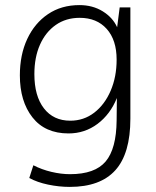

<svg xmlns="http://www.w3.org/2000/svg" viewBox="-20 -524 611 754"><path d="M254 210Q212 210 169 201Q126 192 95 175L111 125Q144 142 182 151Q220 160 255 160Q353 160 395 110Q437 60 438 -51L439 -139Q413 -75 363 -37.5Q313 0 249 0Q157 0 107.5 -63Q58 -126 58 -228Q58 -309 87 -371Q116 -433 168.5 -468.5Q221 -504 292 -504Q344 -504 383.5 -479.5Q423 -455 440 -417L450 -495H492V-58Q492 79 433 144.5Q374 210 254 210ZM293 -454Q239 -454 199 -426Q159 -398 137 -348.5Q115 -299 115 -233Q115 -147 152.5 -98.5Q190 -50 256 -50Q309 -50 350 -81.5Q391 -113 414.5 -167.5Q438 -222 438 -290Q438 -367 399 -410.5Q360 -454 293 -454Z"/></svg>

Font: Livvic Light
Style: Regular
Weight: 300
Designer: Jacques Le Bailly, Baron von Fonthausen
Version: Version 1.001; ttfautohint (v1.8.2)